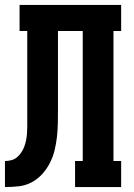

<svg xmlns="http://www.w3.org/2000/svg" viewBox="-20 -755 540 775"><path d="M0 0V-105Q13 -105 26 -108.5Q39 -112 49 -120.5Q59 -129 66.5 -140.5Q74 -152 78.5 -164.5Q83 -177 85.5 -190Q88 -203 89 -216Q90 -229 90 -242.5Q90 -256 90 -269Q90 -281 90 -292.5Q90 -304 90 -315V-630H59V-735H469V-630H438V-105H469V0H283V-105H314V-630H214V-313Q214 -286 213.5 -258.5Q213 -231 210 -203.5Q207 -176 200.5 -149Q194 -122 181.5 -97.5Q169 -73 150.5 -52.5Q132 -32 107.5 -19Q83 -6 55.5 -3Q28 0 0 0Z"/></svg>

Font: Iosevka Slab Extrabold
Style: Regular
Weight: 800
Monospace: yes
Designer: Belleve Invis
Foundry: Belleve Invis
Version: Version 11.1.1; ttfautohint (v1.8.3)